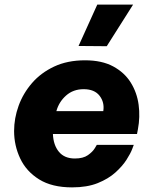

<svg xmlns="http://www.w3.org/2000/svg" viewBox="-20 -801 657 831"><path d="M442 -601 320 -602 401 -781H556ZM292 10Q205 10 149.5 -24.5Q94 -59 67.5 -115Q41 -171 41 -234Q41 -289 60.5 -343Q80 -397 118.5 -441.5Q157 -486 214.5 -513Q272 -540 348 -540Q421 -540 470 -513.5Q519 -487 546 -443.5Q573 -400 580 -347.5Q587 -295 577 -242L573 -221H209Q211 -173 235 -144Q259 -115 304 -115Q340 -115 360.5 -129.5Q381 -144 390 -159Q399 -174 399 -174H559Q559 -174 552 -155.5Q545 -137 527.5 -109.5Q510 -82 479.5 -54.5Q449 -27 403 -8.5Q357 10 292 10ZM224 -320H427Q433 -358 411 -386.5Q389 -415 342 -415Q297 -415 266 -387.5Q235 -360 224 -320Z"/></svg>

Font: Be Vietnam Pro ExtraBold
Style: Italic
Weight: 800
Italic angle: -12°
Designer: Lam Bao, Tony Le, Vietanh Nguyen
Foundry: Yellow Type Foundry
Version: Version 1.002; ttfautohint (v1.8.3)